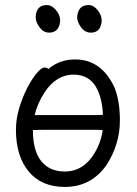

<svg xmlns="http://www.w3.org/2000/svg" viewBox="-20 -721 540 759"><path d="M236 18Q144 18 93.5 -43Q43 -104 43 -207Q43 -251 56 -294Q69 -337 87.5 -373Q106 -409 125 -431.5Q144 -454 155 -454Q168 -454 171 -448Q215 -486 277 -486Q382 -486 433 -374Q454 -321 454 -245Q454 -150 400 -67Q339 18 236 18ZM236 -43Q322 -43 367 -141Q381 -171 386 -207L354 -208H154Q128 -208 110 -207Q110 -125 143 -84Q176 -43 236 -43ZM117 -266H355Q370 -266 387 -267Q384 -335 359 -378Q330 -426 271 -426Q203 -426 157 -357Q128 -313 117 -266ZM174 -592Q152 -592 136.5 -613Q121 -634 121 -653Q123 -701 165 -701Q185 -701 201.5 -681Q218 -661 218 -639Q214 -592 174 -592ZM339 -592Q316 -592 300.5 -613Q285 -634 285 -653Q288 -701 330 -701Q350 -701 366 -681Q382 -661 382 -639Q379 -592 339 -592Z"/></svg>

Font: LXGW WenKai Mono Lite
Style: Regular
Weight: 400
Monospace: yes
Designer: LXGW / Fontworks Inc.
Foundry: LXGW / Fontworks Inc.
Version: Version 1.520; June 14, 2025